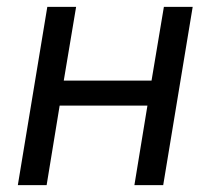

<svg xmlns="http://www.w3.org/2000/svg" viewBox="-20 -540 640 560"><path d="M32 0 118 -520H202L166 -305H422L458 -520H542L456 0H372L410 -232H154L116 0Z"/></svg>

Font: Iosevka Extended Oblique
Style: Regular
Weight: 400
Width: 7
Italic angle: -9°
Monospace: yes
Designer: Belleve Invis
Foundry: Belleve Invis
Version: Version 32.0.1; ttfautohint (v1.8.4)